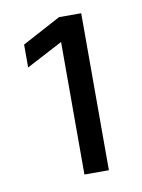

<svg xmlns="http://www.w3.org/2000/svg" viewBox="-57 -742 365 495"><g transform="rotate(-10 125.5 -494.5)"><path d="M125 -636 30 -586V-646L131 -700H189V-289H125Z"/></g></svg>

Font: Stavian Regular
Style: Regular
Weight: 400
Version: Version 1.000; ttfautohint (v1.6)